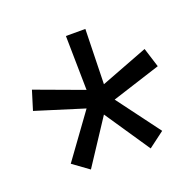

<svg xmlns="http://www.w3.org/2000/svg" viewBox="-82 -798 593 580"><g transform="rotate(-20 214.0 -507.5)"><path d="M118.2 -306.6 211.9 -449.2 309.6 -304.7 360.4 -342.8 257.8 -480.5 414.6 -530.8 395 -593.3 243.2 -535.2 247.6 -711.4H185.1L188 -537.1L33.2 -594.2L14.2 -532.7L168.9 -484.4L66.9 -343.8Z"/></g></svg>

Font: Vazirmatn Light
Style: Regular
Weight: 300
Designer: Saber Rastikerdar
Foundry: Saber Rastikerdar
Version: Version 33.003